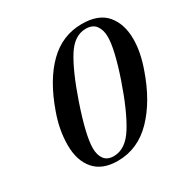

<svg xmlns="http://www.w3.org/2000/svg" viewBox="-157 -821 948 969"><g transform="rotate(-30 316.5 -337.0)"><path d="M78 -187Q78 -275 111 -366Q164 -517 247.5 -599.5Q331 -682 445 -682Q542 -682 587.5 -628Q633 -574 633 -486Q633 -412 602 -324Q550 -172 463 -82Q376 8 258 8Q169 8 123.5 -44.5Q78 -97 78 -187ZM475 -336Q527 -489 527 -560Q527 -600 508.5 -625.5Q490 -651 450 -651Q383 -651 335.5 -575Q288 -499 238 -354Q180 -185 180 -110Q180 -71 197.5 -47Q215 -23 253 -23Q322 -23 373 -105Q424 -187 475 -336Z"/></g></svg>

Font: Ibarra Real Nova
Style: Italic
Weight: 400
Italic angle: -22°
Designer: Jose Maria Ribagorda & Octavio Pardo
Foundry: Octavio Pardo
Version: Version 1.014